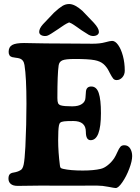

<svg xmlns="http://www.w3.org/2000/svg" viewBox="-20 -926 701 964"><path d="M273.4 -780.8Q229.5 -751 219.7 -747.6Q213.4 -745.1 207 -745.1Q193.4 -745.1 185.1 -750.7Q176.8 -756.3 176.8 -766.1Q176.8 -782.7 195.3 -803.7L251 -862.3Q276.9 -886.2 293 -896Q309.1 -905.8 327.1 -905.8Q355.5 -905.8 393.6 -871.6L451.2 -811.5Q476.6 -783.7 476.6 -766.1Q476.6 -756.3 468.3 -750.7Q460 -745.1 446.3 -745.1Q436.5 -745.1 425.5 -751.2Q414.6 -757.3 389.6 -773.9Q383.3 -778.3 379.9 -780.8Q374.5 -784.7 365 -791.3Q355.5 -797.9 350.8 -801Q346.2 -804.2 339.6 -807.9Q333 -811.5 327.1 -813.5Q321.3 -811.5 314.5 -807.6Q307.6 -803.7 303.2 -801Q298.8 -798.3 288.3 -791Q277.8 -783.7 273.4 -780.8ZM183.1 5.9Q161.6 5.9 125.7 6.6Q89.8 7.3 68.8 7.3Q45.4 7.3 33.9 -2.7Q22.5 -12.7 22.5 -28.8Q22.5 -43.5 28.3 -50.5Q34.2 -57.6 47.9 -59.6Q68.8 -63 81.5 -70.8Q93.8 -75.7 98.9 -100.1Q104 -124.5 107.4 -189Q112.8 -301.8 112.8 -404.8Q112.8 -538.1 103 -599.1Q99.1 -626.5 77.1 -632.8Q71.3 -634.8 58.3 -636.2Q45.4 -637.7 41 -639.2Q23.4 -644 23.4 -665.5Q23.4 -689.9 41 -700Q58.6 -710 100.6 -710Q116.7 -710 154.1 -709Q191.4 -708 212.9 -708Q243.7 -708 329.6 -707.3Q415.5 -706.5 445.3 -706.5Q481.9 -706.5 507.6 -713.6Q533.2 -720.7 543 -720.7Q558.6 -720.7 573.2 -700.2Q587.9 -679.7 597.2 -645Q606.4 -610.4 606.4 -571.3Q606.4 -551.3 594.2 -537.6Q582 -523.9 565.4 -523.9Q554.7 -523.9 548.3 -531.5Q542 -539.1 531.2 -559.6Q528.8 -564.5 527.3 -567.4Q515.6 -590.8 499.3 -604.7Q482.9 -618.7 455.1 -624Q424.3 -629.9 355.5 -629.9Q308.6 -629.9 292.7 -622.8Q276.9 -615.7 274.4 -597.2Q268.1 -554.7 268.1 -434.1Q268.1 -416 271.5 -408.2Q274.9 -400.4 285.2 -397Q301.3 -392.1 342.3 -392.1Q374.5 -392.1 391.6 -404.1Q408.7 -416 409.2 -436Q411.1 -464.8 411.6 -467.8Q414.6 -491.7 438.5 -491.7Q464.8 -491.7 475.8 -458.7Q486.8 -425.8 486.8 -357.9Q486.8 -222.2 435.1 -222.2Q411.1 -222.2 411.1 -263.7Q411.1 -318.4 348.1 -318.4Q315.4 -318.4 301.8 -316.7Q288.1 -314.9 283 -310.5Q277.8 -306.2 275.9 -295.9Q272 -276.4 272 -223.1Q272 -162.6 280.8 -95.2Q281.7 -86.4 284.7 -83.3Q287.6 -80.1 297.4 -78.1Q333 -69.8 395.5 -69.8Q450.7 -69.8 485.4 -78.1Q502.9 -82 521.2 -96.7Q539.6 -111.3 553.2 -131.3Q560.5 -142.6 569.1 -161.9Q577.6 -181.2 584.5 -189Q591.3 -196.8 604 -196.8Q623 -196.8 633.3 -180.9Q643.6 -165 643.6 -142.1Q643.6 -117.2 628.9 -78.6Q614.3 -40 594.2 -11Q574.2 18.1 561 18.1Q554.7 18.1 524.4 12Q494.1 5.9 467.8 5.9Q436.5 5.9 383.5 6.1Q330.6 6.3 311.5 6.3Q289.6 6.3 246.8 6.1Q204.1 5.9 183.1 5.9Z"/></svg>

Font: Cooper*
Style: Bold
Weight: 700
Designer: Owen Earl
Foundry: indestructible type*
Version: Version 0.001